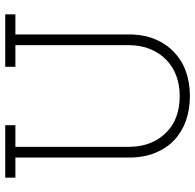

<svg xmlns="http://www.w3.org/2000/svg" viewBox="-26 -714 748 736"><g transform="rotate(-90 348.0 -346.0)"><path d="M515 -52Q547 -81 565.5 -125Q584 -169 584 -226V-661H661V-700H460V-661H543V-229Q543 -181 528 -144.5Q513 -108 487 -83Q461 -57 425 -44Q389 -31 348 -31Q305 -31 269 -44Q233 -57 208 -83Q182 -108 167.5 -144.5Q153 -181 153 -229V-661H236V-700H35V-661H112V-226Q112 -169 130 -125Q148 -81 179 -52Q211 -22 254 -7Q297 8 348 8Q398 8 441 -7Q484 -22 515 -52Z"/></g></svg>

Font: Josefin Slab Thin
Style: Regular
Weight: 400
Version: Version 2.000